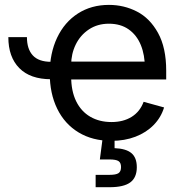

<svg xmlns="http://www.w3.org/2000/svg" viewBox="-20 -573 759 797"><path d="M14.6 -418.9H91.8Q91.8 -369.6 116.2 -343Q140.6 -316.4 192.4 -316.4V-244.1Q105.5 -244.1 60.1 -290.3Q14.6 -336.4 14.6 -418.9ZM186.5 -268.6Q186.5 -351.6 217 -416.3Q247.6 -481 303.2 -516.8Q358.9 -552.7 432.1 -552.7Q494.6 -552.7 548.3 -525.1Q602.1 -497.6 636 -436.3Q669.9 -375 669.9 -279.8V-243.2H246.1V-317.4H622.6L581.5 -290Q581.5 -344.7 564.5 -386.2Q547.4 -427.7 513.9 -451.2Q480.5 -474.6 432.1 -474.6Q384.8 -474.6 349.1 -450.9Q313.5 -427.2 294.4 -388.2Q275.4 -349.1 275.4 -304.2V-254.9Q275.4 -195.3 296.1 -152.8Q316.9 -110.4 354.7 -88.4Q392.6 -66.4 442.9 -66.4Q491.7 -66.4 526.4 -87.9Q561 -109.4 576.2 -150.4L661.1 -127Q648.4 -85.4 617.9 -54.2Q587.4 -22.9 542.5 -5.6Q497.6 11.7 442.4 11.7Q364.3 11.7 306.4 -23.2Q248.5 -58.1 217.5 -121.6Q186.5 -185.1 186.5 -268.6ZM377 152.8H434.6Q461.4 152.8 471.9 145.8Q482.4 138.7 482.4 120.6Q482.4 102.5 471.9 95.7Q461.4 88.9 434.6 88.9H394.5L409.2 -23.4H455.6V0V42Q503.4 43.9 525.6 62.7Q547.9 81.5 547.9 121.1Q547.9 164.1 520.8 184.1Q493.7 204.1 435.1 204.1H377Z"/></svg>

Font: Inter RS Variable
Style: Regular
Weight: 400
Designer: Rasmus Andersson (customised by Maria Ramos and Noel Pretorius)
Foundry: rsms
Version: Version 3.001;Glyphs 3.2.3 (3260)